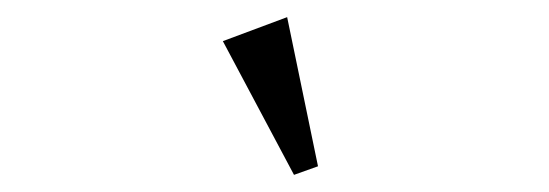

<svg xmlns="http://www.w3.org/2000/svg" viewBox="-20 -789 640 224"><path d="M240 -741 315 -769 351 -595 323 -585Z"/></svg>

Font: IBM Plex Serif
Style: Italic
Weight: 400
Italic angle: -14°
Designer: Mike Abbink, Paul van der Laan, Pieter van Rosmalen
Foundry: Bold Monday
Version: Version 3.001